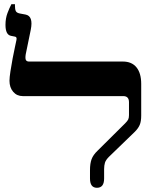

<svg xmlns="http://www.w3.org/2000/svg" viewBox="-20 -884 717 911"><path d="M440 7Q407 7 407 -37V-77Q407 -108 414.5 -128.5Q422 -149 443 -169L574 -299Q585 -310 588.5 -317.5Q592 -325 592 -338V-399Q592 -428 565 -428H88Q60 -428 42.5 -448.5Q25 -469 25 -501Q25 -516 29.5 -545.5Q34 -575 40 -607Q46 -639 51.5 -663.5Q57 -688 58 -694Q61 -708 52 -710L32 -714Q6 -719 6 -766Q6 -797 15.5 -822Q25 -847 34 -864H51V-855Q51 -840 55 -831.5Q59 -823 74 -820L101 -815Q139 -808 126 -743L102 -626Q99 -606 103 -599Q107 -592 118 -592H563Q605 -592 627.5 -564.5Q650 -537 650 -486V-336Q650 -308 643 -291.5Q636 -275 620 -259L497 -140Q482 -125 478 -112Q474 -99 474 -81V-37Q474 7 440 7Z"/></svg>

Font: Noto Serif Hebrew Condensed ExtraBold
Style: Regular
Weight: 800
Width: 3
Designer: Monotype Design Team
Foundry: Monotype Imaging Inc.
Version: Version 2.004; ttfautohint (v1.8.4.7-5d5b)